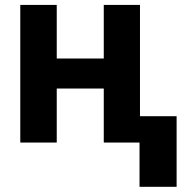

<svg xmlns="http://www.w3.org/2000/svg" viewBox="-20 -565 750 761"><path d="M440 -333.1V-214.1H155.2V-333.1ZM204.9 -545.5V0H60.4V-545.5ZM534.8 -545.5V0H391.3V-545.5ZM680 -104.4V175.4H533V-104.4Z"/></svg>

Font: InterMG
Style: Bold
Weight: 700
Designer: Rasmus Andersson
Foundry: rsms
Version: Version 3.019;December 26, 2023;FontCreator 15.0.0.2955 64-b